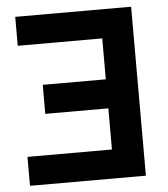

<svg xmlns="http://www.w3.org/2000/svg" viewBox="-51 -739 688 785"><g transform="rotate(-5 293.0 -346.5)"><path d="M516.1 0V-693.4H40.5V-574.7H387.2V-406.7H128.4V-287.6H387.2V-118.7H40.5V0Z"/></g></svg>

Font: Cascadia Code
Style: Bold
Weight: 700
Monospace: yes
Designer: Aaron Bell
Foundry: Saja Typeworks
Version: Version 2404.023